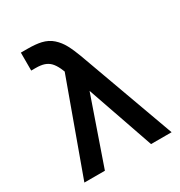

<svg xmlns="http://www.w3.org/2000/svg" viewBox="-173 -856 918 978"><g transform="rotate(-30 286.5 -367.5)"><path d="M236 -540Q233.8 -545.8 231.3 -551.2Q228.9 -556.6 226.8 -561.8Q214.6 -587.4 200.8 -601.7Q186.9 -616 167 -622.8Q147.2 -629.5 116.7 -629.5H90.8V-735H128.3Q177.9 -735 209.2 -727.7Q246.2 -719.1 271.9 -696.1Q297.5 -673.1 314.3 -641.8Q331.2 -610.4 348.5 -563.7Q350.5 -558.1 352.7 -552Q354.9 -546 357 -540L553 0H432.2L296.5 -391.5L160.7 0H40Z"/></g></svg>

Font: Hauora
Style: Regular
Weight: 400
Designer: Wayne Shih
Foundry: WCYS
Version: Version 1.001